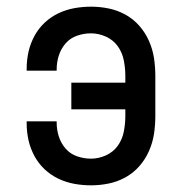

<svg xmlns="http://www.w3.org/2000/svg" viewBox="-20 -548 540 576"><path d="M253 8Q228 8 203 3.5Q178 -1 155 -12Q132 -23 113.5 -40.5Q95 -58 83 -80.5Q71 -103 65.5 -127.5Q60 -152 60 -178V-184H150V-180Q150 -159 156.5 -138.5Q163 -118 177 -102Q191 -86 211.5 -79Q232 -72 253 -72Q276 -72 298 -82Q320 -92 333.5 -111Q347 -130 351.5 -153.5Q356 -177 356 -200V-220H194V-300H356V-320Q356 -343 351.5 -366.5Q347 -390 333.5 -409Q320 -428 298 -438Q276 -448 253 -448Q232 -448 211.5 -441Q191 -434 177 -418Q163 -402 156.5 -381.5Q150 -361 150 -340V-336H60V-342Q60 -368 65.5 -392.5Q71 -417 83 -439.5Q95 -462 113.5 -479.5Q132 -497 155 -508Q178 -519 203 -523.5Q228 -528 253 -528Q280 -528 306.5 -522.5Q333 -517 356.5 -504Q380 -491 398 -470.5Q416 -450 427 -425Q438 -400 442 -373.5Q446 -347 446 -320V-200Q446 -173 442 -146.5Q438 -120 427 -95Q416 -70 398 -49.5Q380 -29 356.5 -16Q333 -3 306.5 2.5Q280 8 253 8Z"/></svg>

Font: Iosevka Fixed Medium
Style: Regular
Weight: 500
Monospace: yes
Designer: Belleve Invis
Foundry: Belleve Invis
Version: Version 32.3.0